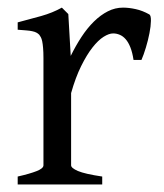

<svg xmlns="http://www.w3.org/2000/svg" viewBox="-20 -489 436 509"><path d="M376 -450.7Q380.4 -447.8 380.1 -433.6Q379.9 -419.4 376.2 -400.9Q372.6 -382.3 366.7 -362.8Q360.8 -343.3 355 -330.1H334Q331.1 -349.6 325.7 -363.3Q320.3 -377 313.2 -385Q306.2 -393.1 297.6 -396.7Q289.1 -400.4 279.8 -400.4Q269 -400.4 254.6 -391.4Q240.2 -382.3 225.1 -363Q210 -343.8 195.1 -313.7Q180.2 -283.7 168.5 -242.2V-50.8Q168.5 -43.5 186.8 -35.6Q205.1 -27.8 251 -21V0H26.9V-21Q59.1 -28.3 77.1 -35.4Q95.2 -42.5 95.2 -50.8V-335Q95.2 -351.1 94.2 -362.1Q93.3 -373 91.8 -379.9Q90.3 -386.7 88.1 -390.6Q85.9 -394.5 84 -397Q80.6 -400.4 76.4 -402.6Q72.3 -404.8 65.7 -406.2Q59.1 -407.7 49.8 -408.4Q40.5 -409.2 26.9 -410.2V-429.7Q58.6 -438 89.1 -446.5Q119.6 -455.1 144 -468.8L161.1 -451.7L167.5 -340.8Q180.7 -367.7 196 -391.1Q211.4 -414.6 229 -431.9Q246.6 -449.2 265.9 -459Q285.2 -468.8 306.2 -468.8Q321.8 -468.8 339.8 -464.8Q357.9 -460.9 376 -450.7Z"/></svg>

Font: Noto Serif Devanagari
Style: Regular
Weight: 400
Designer: Monotype Design Team
Foundry: Monotype Imaging Inc.
Version: Version 1.01